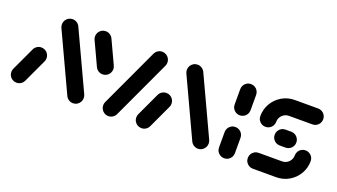

<svg xmlns="http://www.w3.org/2000/svg" viewBox="-51 -890 2213 1261"><g transform="rotate(20 1056.0 -259.5)"><path d="M87 0Q71.9 0 59.1 -7.4Q46.3 -14.8 38.9 -27.6Q31.5 -40.4 31.5 -55.6Q31.5 -68.5 37.4 -80.4L113 -242.6Q120 -256.7 133.3 -265.2Q146.7 -273.7 163 -273.7Q178.1 -273.7 190.9 -266.3Q203.7 -258.9 211.1 -246.1Q218.5 -233.3 218.5 -218.1Q218.5 -205.2 212.6 -193.3L137 -31.1Q130 -17 116.7 -8.5Q103.3 0 87 0ZM537.4 -55.6Q537.4 -40.7 530 -28Q522.6 -15.2 509.8 -7.6Q497 0 481.9 0Q465.9 0 452.4 -8.5Q438.9 -17 431.9 -31.1L242.2 -438.1Q236.7 -450.4 236.7 -463Q236.7 -477.8 244.1 -490.6Q251.5 -503.3 264.3 -510.9Q277 -518.5 292.2 -518.5Q308.1 -518.5 321.7 -510Q335.2 -501.5 342.2 -487.4L531.9 -80.4Q537.4 -68.1 537.4 -55.6Z M655.2 -300.4Q655.2 -285.2 647.8 -272.4Q640.4 -259.6 627.6 -252.2Q614.8 -244.8 599.6 -244.8Q583.3 -244.8 570 -253.3Q556.7 -261.9 549.6 -275.9L474.1 -438.1Q468.1 -450 468.1 -463Q468.1 -478.1 475.6 -490.9Q483 -503.7 495.7 -511.1Q508.5 -518.5 523.7 -518.5Q540 -518.5 553.3 -510Q566.7 -501.5 573.7 -487.4L649.3 -325.2Q655.2 -313.3 655.2 -300.4ZM728.9 0Q713.7 0 700.9 -7.6Q688.1 -15.2 680.7 -28Q673.3 -40.7 673.3 -55.6Q673.3 -69.3 678.9 -80.4L868.5 -487.8Q875.6 -501.9 889.1 -510.4Q902.6 -518.9 918.5 -518.9Q933.7 -518.9 946.5 -511.3Q959.3 -503.7 966.7 -490.9Q974.1 -478.1 974.1 -463.3Q974.1 -449.6 968.5 -438.5L778.9 -31.1Q771.9 -17 758.3 -8.5Q744.8 0 728.9 0Z M960.4 0Q945.2 0 932.4 -7.4Q919.6 -14.8 912.2 -27.6Q904.8 -40.4 904.8 -55.6Q904.8 -68.5 910.7 -80.4L986.3 -242.6Q993.3 -256.7 1006.7 -265.2Q1020 -273.7 1036.3 -273.7Q1051.5 -273.7 1064.3 -266.3Q1077 -258.9 1084.4 -246.1Q1091.9 -233.3 1091.9 -218.1Q1091.9 -205.2 1085.9 -193.3L1010.4 -31.1Q1003.3 -17 990 -8.5Q976.7 0 960.4 0ZM1410.7 -55.6Q1410.7 -40.7 1403.3 -28Q1395.9 -15.2 1383.1 -7.6Q1370.4 0 1355.2 0Q1339.3 0 1325.7 -8.5Q1312.2 -17 1305.2 -31.1L1115.6 -438.1Q1110 -450.4 1110 -463Q1110 -477.8 1117.4 -490.6Q1124.8 -503.3 1137.6 -510.9Q1150.4 -518.5 1165.6 -518.5Q1181.5 -518.5 1195 -510Q1208.5 -501.5 1215.6 -487.4L1405.2 -80.4Q1410.7 -68.1 1410.7 -55.6Z M1538.5 0Q1523.3 0 1510.6 -7.4Q1497.8 -14.8 1490.4 -27.6Q1483 -40.4 1483 -55.6V-163Q1483 -178.1 1490.4 -190.9Q1497.8 -203.7 1510.6 -211.1Q1523.3 -218.5 1538.5 -218.5Q1553.7 -218.5 1566.5 -211.1Q1579.3 -203.7 1586.7 -190.9Q1594.1 -178.1 1594.1 -163V-55.6Q1594.1 -40.4 1586.7 -27.6Q1579.3 -14.8 1566.5 -7.4Q1553.7 0 1538.5 0ZM1538.5 -300Q1523.3 -300 1510.6 -307.4Q1497.8 -314.8 1490.4 -327.6Q1483 -340.4 1483 -355.6V-463Q1483 -478.1 1490.4 -490.9Q1497.8 -503.7 1510.6 -511.1Q1523.3 -518.5 1538.5 -518.5Q1553.7 -518.5 1566.5 -511.1Q1579.3 -503.7 1586.7 -490.9Q1594.1 -478.1 1594.1 -463V-355.6Q1594.1 -340.4 1586.7 -327.6Q1579.3 -314.8 1566.5 -307.4Q1553.7 -300 1538.5 -300Z M2024.1 -231.9Q2039.3 -231.9 2052 -224.4Q2064.8 -217 2072.2 -204.3Q2079.6 -191.5 2079.6 -176.3Q2079.6 -128.5 2055.9 -88Q2032.2 -47.4 1991.7 -23.7Q1951.1 0 1903 0H1739.6Q1724.4 0 1711.7 -7.4Q1698.9 -14.8 1691.5 -27.6Q1684.1 -40.4 1684.1 -55.6Q1684.1 -70.7 1691.5 -83.5Q1698.9 -96.3 1711.7 -103.7Q1724.4 -111.1 1739.6 -111.1H1903Q1920.7 -111.1 1935.7 -119.8Q1950.7 -128.5 1959.6 -143.5Q1968.5 -158.5 1968.5 -176.3Q1968.5 -191.5 1975.9 -204.3Q1983.3 -217 1996.1 -224.4Q2008.9 -231.9 2024.1 -231.9ZM1949.3 -259.3Q1949.3 -244.1 1941.9 -231.3Q1934.4 -218.5 1921.7 -211.1Q1908.9 -203.7 1893.7 -203.7H1853.3Q1838.1 -203.7 1825.4 -211.1Q1812.6 -218.5 1805.2 -231.3Q1797.8 -244.1 1797.8 -259.3Q1797.8 -274.4 1805.2 -287.2Q1812.6 -300 1825.4 -307.4Q1838.1 -314.8 1853.3 -314.8H1893.7Q1908.9 -314.8 1921.7 -307.4Q1934.4 -300 1941.9 -287.2Q1949.3 -274.4 1949.3 -259.3ZM1723 -286.7Q1707.8 -286.7 1695 -294.1Q1682.2 -301.5 1674.8 -314.3Q1667.4 -327 1667.4 -342.2Q1667.4 -390 1691.1 -430.6Q1714.8 -471.1 1755.4 -494.8Q1795.9 -518.5 1844.1 -518.5H2007.4Q2022.6 -518.5 2035.4 -511.1Q2048.1 -503.7 2055.6 -490.9Q2063 -478.1 2063 -463Q2063 -447.8 2055.6 -435Q2048.1 -422.2 2035.4 -414.8Q2022.6 -407.4 2007.4 -407.4H1844.1Q1826.3 -407.4 1811.3 -398.7Q1796.3 -390 1787.4 -375Q1778.5 -360 1778.5 -342.2Q1778.5 -327 1771.1 -314.3Q1763.7 -301.5 1750.9 -294.1Q1738.1 -286.7 1723 -286.7Z"/></g></svg>

Font: 26F Galaxy Hebrew Black
Style: Regular
Weight: 900
Designer: C₂₉H₂₅N₃O₅
Version: Version 1.000